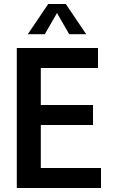

<svg xmlns="http://www.w3.org/2000/svg" viewBox="-20 -940 570 960"><path d="M64 -700H470V-600H184V-415H445V-315H184V-100H485V0H64ZM221 -920H309L411 -769H326L265 -875L204 -769H119Z"/></svg>

Font: Moderustic Med
Style: Regular
Weight: 500
Designer: Tural Alisoy
Foundry: TAFT Foundry
Version: Version 2.110